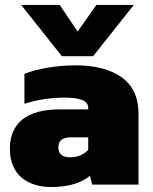

<svg xmlns="http://www.w3.org/2000/svg" viewBox="-20 -749 619 779"><path d="M231 -521 65.9 -729H222.2L294.9 -621.1L371.1 -729H522.9L357.9 -521ZM187 9.8Q151.9 9.8 122.3 0.7Q92.8 -8.3 69.6 -26.6Q46.4 -44.9 33.2 -75.2Q20 -105.5 20 -145Q20 -223.1 70.8 -264.2Q121.6 -305.2 223.1 -305.2H337.9V-312Q337.9 -353 243.2 -353Q159.2 -353 79.1 -328.1V-449.2Q116.2 -464.8 173.3 -474.4Q230.5 -483.9 286.1 -483.9Q405.8 -483.9 473.9 -435.1Q542 -386.2 542 -287.1V0H354L345.2 -36.1Q290.5 9.8 187 9.8ZM265.1 -110.8Q309.1 -110.8 337.9 -141.1V-191.9H270Q242.7 -191.9 229.7 -182.1Q216.8 -172.4 216.8 -150.9Q216.8 -110.8 265.1 -110.8Z"/></svg>

Font: Kanit ExtraBold
Style: Regular
Weight: 800
Designer: Katatrad Team
Foundry: CadsonDemak
Version: Version 1.000;PS 001.000;hotconv 1.0.88;makeotf.lib2.5.64775